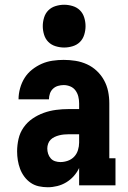

<svg xmlns="http://www.w3.org/2000/svg" viewBox="-20 -780 540 808"><path d="M181 8Q162 8 143.5 4Q125 0 109.5 -10.5Q94 -21 82.5 -36.5Q71 -52 64.5 -69.5Q58 -87 55 -105.5Q52 -124 52 -143Q52 -169 58 -195.5Q64 -222 79.5 -244Q95 -266 117 -281Q139 -296 164 -305Q189 -314 215.5 -317.5Q242 -321 269 -321H313V-345Q313 -360 309.5 -374Q306 -388 297.5 -399.5Q289 -411 275.5 -416.5Q262 -422 248 -422Q236 -422 224 -418.5Q212 -415 203 -406.5Q194 -398 190 -386Q186 -374 186 -362H58Q58 -385 64.5 -408.5Q71 -432 83.5 -452Q96 -472 115 -487Q134 -502 155.5 -511.5Q177 -521 201 -524.5Q225 -528 248 -528Q273 -528 298 -524Q323 -520 346 -509.5Q369 -499 387.5 -481.5Q406 -464 418 -442Q430 -420 435 -395.5Q440 -371 440 -345V-114H466V0H313V-73Q304 -54 290 -38.5Q276 -23 258.5 -12.5Q241 -2 221 3Q201 8 181 8ZM234 -98Q250 -98 265.5 -103.5Q281 -109 292 -120.5Q303 -132 308 -148Q313 -164 313 -180V-215H269Q259 -215 249 -214Q239 -213 229 -210.5Q219 -208 209.5 -203.5Q200 -199 193 -192Q186 -185 182.5 -175Q179 -165 179 -155Q179 -144 182.5 -133Q186 -122 193.5 -113.5Q201 -105 212 -101.5Q223 -98 234 -98ZM250 -580Q232 -580 214 -585.5Q196 -591 183.5 -603.5Q171 -616 165.5 -634Q160 -652 160 -670Q160 -688 165.5 -706Q171 -724 183.5 -736.5Q196 -749 214 -754.5Q232 -760 250 -760Q268 -760 286 -754.5Q304 -749 316.5 -736.5Q329 -724 334.5 -706Q340 -688 340 -670Q340 -652 334.5 -634Q329 -616 316.5 -603.5Q304 -591 286 -585.5Q268 -580 250 -580Z"/></svg>

Font: Iosevka Curly Slab Heavy
Style: Regular
Weight: 900
Monospace: yes
Designer: Belleve Invis
Foundry: Belleve Invis
Version: Version 22.1.2; ttfautohint (v1.8.4)